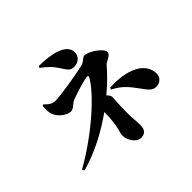

<svg xmlns="http://www.w3.org/2000/svg" viewBox="-199 -1076 1398 1398"><g transform="rotate(-45 500.0 -377.5)"><path d="M353 -813C394 -783 427 -752 448 -720C486 -665 494 -639 537 -639C584 -639 616 -671 616 -711C616 -798 487 -826 360 -826ZM174 -602C171 -568 172 -537 179 -517C195 -467 254 -426 291 -426C322 -426 337 -458 371 -471C419 -490 528 -523 552 -523C565 -523 566 -518 559 -505C493 -387 261 -188 48 -70L58 -53C207 -94 345 -170 460 -252V-244C460 -184 452 -128 445 -101C436 -66 432 -53 432 -33C432 9 470 71 516 71C576 71 579 26 579 -9C579 -30 573 -79 573 -121C573 -227 579 -263 579 -287C579 -300 570 -314 556 -327C622 -382 676 -437 715 -483C729 -500 786 -514 786 -545C786 -582 692 -646 650 -646C626 -646 619 -618 576 -608C497 -590 322 -561 266 -561C238 -561 213 -575 186 -605ZM610 -333C689 -292 715 -257 775 -176C813 -121 832 -114 860 -114C898 -114 928 -143 928 -178C928 -299 791 -358 615 -347Z"/></g></svg>

Font: Noto Serif CJK JP Black
Style: Regular
Weight: 900
Designer: Ryoko NISHIZUKA 西塚涼子 (kana & ideographs); Frank Grießhammer (Latin, Greek & Cyrillic); Wenlong ZHANG 张文龙 (bopomofo); San
Foundry: Adobe Systems Incorporated
Version: Version 1.001;PS 1.001;hotconv 16.6.54;makeotf.lib2.5.65590